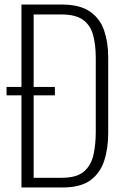

<svg xmlns="http://www.w3.org/2000/svg" viewBox="-20 -830 601 850"><path d="M75 0V-408H9V-445H75V-810H252Q333 -810 378 -779Q423 -748 441 -695Q459 -642 459 -577V-241Q459 -172 441 -117.5Q423 -63 379.5 -31.5Q336 0 257 0ZM129 -43H254Q320 -43 352 -71Q384 -99 394 -145.5Q404 -192 404 -247V-573Q404 -632 392 -675.5Q380 -719 347 -742.5Q314 -766 252 -766H129V-445H223V-408H129Z"/></svg>

Font: Oswald ExtraLight
Style: Regular
Weight: 250
Designer: Vernon Adams
Foundry: Vernon Adams
Version: Version 4.100; ttfautohint (v1.8.1.43-b0c9)